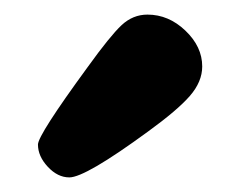

<svg xmlns="http://www.w3.org/2000/svg" viewBox="-20 -797 333 263"><path d="M32 -599Q32 -612 100 -705Q131 -748 146.5 -762.5Q162 -777 182 -777Q211 -777 234 -755Q257 -733 257 -706Q257 -685 240 -665.5Q223 -646 183 -617Q97 -554 75 -554Q59 -554 45.5 -568.5Q32 -583 32 -599Z"/></svg>

Font: Solway ExtraBold
Style: Regular
Weight: 800
Designer: Mariya V. Pigoulevskaya
Foundry: The Northern Block Ltd.
Version: Version 1.000;hotconv 1.0.109;makeotfexe 2.5.65596